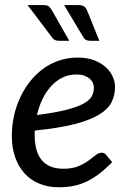

<svg xmlns="http://www.w3.org/2000/svg" viewBox="-20 -746 520 772"><path d="M27.5 0ZM442.5 -397Q442.5 -364 429 -336Q415.5 -308 379.5 -285.8Q343.5 -263.5 280.8 -247.2Q218 -231 120 -221Q119.5 -216 119.5 -211.2Q119.5 -206.5 119.5 -202Q119.5 -136 148.2 -101.8Q177 -67.5 235 -67.5Q270.5 -67.5 294.5 -77.5Q318.5 -87.5 335.2 -99.8Q352 -112 364.5 -122Q377 -132 389.5 -132Q399.5 -132 407 -123L431 -94Q405 -67.5 380.5 -48.5Q356 -29.5 330.2 -17Q304.5 -4.5 276.8 1.2Q249 7 216.5 7Q173 7 138 -7.5Q103 -22 78.5 -49Q54 -76 40.8 -114.2Q27.5 -152.5 27.5 -199.5Q27.5 -239 35.8 -277.8Q44 -316.5 60 -351.5Q76 -386.5 99 -416.2Q122 -446 151.5 -468Q181 -490 216.5 -502.2Q252 -514.5 292.5 -514.5Q331 -514.5 359.2 -503.5Q387.5 -492.5 406 -475.2Q424.5 -458 433.5 -437.2Q442.5 -416.5 442.5 -397ZM287 -446.5Q256.5 -446.5 231 -434Q205.5 -421.5 185.5 -399.5Q165.5 -377.5 151 -347.8Q136.5 -318 128.5 -283.5Q203 -293 248.2 -304.8Q293.5 -316.5 317.8 -330.5Q342 -344.5 349.8 -360.2Q357.5 -376 357.5 -393.5Q357.5 -402.5 353.8 -411.8Q350 -421 341.5 -428.8Q333 -436.5 319.8 -441.5Q306.5 -446.5 287 -446.5ZM295.5 -725.5Q311 -725.5 318.5 -720Q326 -714.5 330.5 -703L379.5 -582H343Q333 -582 326.5 -585Q320 -588 315 -596.5L238 -725.5ZM154.5 -725.5Q170 -725.5 176.8 -719.8Q183.5 -714 189.5 -703L258.5 -582H217Q207 -582 200.5 -585.2Q194 -588.5 188.5 -596.5L91 -725.5Z"/></svg>

Font: Lato Medium
Style: Italic
Weight: 500
Italic angle: -7°
Designer: Lukasz Dziedzic
Foundry: tyPoland Lukasz Dziedzic
Version: Version 2.006; 2014-01-15